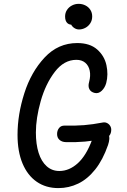

<svg xmlns="http://www.w3.org/2000/svg" viewBox="-20 -966 660 999"><path d="M71.2 -264.5Q71.2 -369.5 106.5 -480.5Q141.8 -591.5 212.2 -666.8Q282.5 -742 382 -742Q447.7 -742 485.5 -708.7Q523.3 -675.3 533.8 -626.8Q544.3 -578.2 532.7 -534Q525.7 -509.2 509.2 -493.6Q492.7 -478 473.5 -482.2Q452.7 -486.8 445 -502.1Q437.3 -517.3 443.7 -539.7Q452.3 -571.7 446.9 -598Q441.5 -624.3 423.6 -639.5Q405.7 -654.7 377.5 -654.7Q312.8 -654.7 264.9 -591.8Q217 -529 191.8 -439.8Q166.7 -350.7 166.7 -276.5Q166.7 -216 180.9 -170.9Q195.2 -125.8 222.8 -101.1Q250.3 -76.3 288.8 -76.3Q340.2 -76.3 384.8 -116.7Q429.3 -157 459.8 -240.2Q467.5 -262.5 476.7 -273.7Q485.8 -284.8 497 -287.4Q508.2 -290 523.3 -285.2Q538 -280.3 543.9 -268.6Q549.8 -256.8 548.8 -242.5Q547.7 -228.2 542.2 -211.8Q515.3 -134.2 475.3 -84.1Q435.3 -34 386.8 -10.7Q338.3 12.7 283.7 12.7Q219 12.7 171.2 -20.2Q123.3 -53.2 97.2 -115.5Q71.2 -177.8 71.2 -264.5ZM277 -268.5Q277 -286.8 287.2 -299.8Q297.3 -312.8 316.2 -312.5Q370.8 -311.2 416.8 -314.8Q462.8 -318.5 514.2 -328.5Q525.7 -331 535.9 -326.3Q546.2 -321.7 552.5 -312.1Q558.8 -302.5 558.8 -291Q558.8 -272.8 549.4 -260.7Q540 -248.5 522.2 -244.3Q468.2 -233.5 422.1 -229.3Q376 -225.2 323.5 -226.5Q302.8 -226.8 289.9 -238Q277 -249.2 277 -268.5ZM344.3 -882.5 364.2 -839.5Q344 -834 331.3 -845Q318.7 -856 318.7 -880.2Q318.7 -899.3 328.5 -914.2Q338.3 -929.2 354.6 -937.6Q370.8 -946 389.2 -946Q408 -946 424.2 -937.9Q440.5 -929.8 450.1 -914.9Q459.7 -900 459.7 -880.5Q459.7 -860.2 449.7 -844.8Q439.7 -829.3 423.8 -821Q408 -812.7 391 -812.7Q376.7 -812.7 364.2 -821.8Q351.8 -830.8 346.2 -846.9Q340.7 -863 344.3 -882.5Z"/></svg>

Font: Monaspace Radon Var
Style: Regular
Weight: 400
Designer: Riley Cran and the Lettermatic Team
Version: Version 1.000 (Monaspace Radon Var)